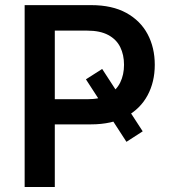

<svg xmlns="http://www.w3.org/2000/svg" viewBox="-20 -748 686 768"><path d="M388.7 -472.2 550.8 -222.7 485.8 -180.7 323.7 -430.7ZM78.6 0V-727.5H344.7Q428.7 -727.5 485.4 -696.3Q542 -665 570.6 -611.1Q599.1 -557.1 599.1 -488.8Q599.1 -420.4 570.3 -366.7Q541.5 -313 484.6 -281.7Q427.7 -250.5 343.3 -250.5H164.1V-351.1H329.1Q380.9 -351.1 413.3 -368.9Q445.8 -386.7 460.9 -418Q476.1 -449.2 476.1 -488.8Q476.1 -528.8 460.9 -559.6Q445.8 -590.3 413.1 -607.9Q380.4 -625.5 328.6 -625.5H199.2V0Z"/></svg>

Font: Inter Cardless
Style: Medium
Weight: 500
Designer: Rasmus Andersson
Foundry: rsms
Version: Version 4.001;git-9221beed3